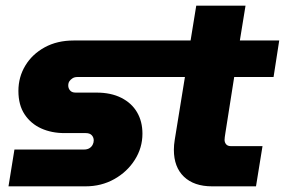

<svg xmlns="http://www.w3.org/2000/svg" viewBox="-20 -658 1006 678"><path d="M10 0 31 -130H277Q288 -130 295.5 -134.5Q303 -139 307 -146.5Q311 -154 311 -162Q311 -173 304 -180.5Q297 -188 283 -188H208Q162 -188 125.5 -204.5Q89 -221 67 -254Q45 -287 45 -337Q45 -386 69.5 -426.5Q94 -467 138 -491Q182 -515 240 -515H653L673 -638H847L827 -515H966L946 -386H807L776 -189Q773 -171 773 -164Q773 -155 778.5 -148.5Q784 -142 795 -142H907L884 0H729Q665 0 629.5 -34Q594 -68 594 -129Q594 -146 597 -164L633 -386H253Q243 -386 236 -381.5Q229 -377 225 -371Q221 -365 221 -356Q221 -346 227.5 -338.5Q234 -331 247 -331H321Q372 -331 408.5 -312.5Q445 -294 464 -261.5Q483 -229 483 -186Q483 -136 456 -93.5Q429 -51 383.5 -25.5Q338 0 282 0Z"/></svg>

Font: MuseoModerno ExtraBold
Style: Italic
Weight: 800
Italic angle: -9°
Designer: Pablo Cosgaya, Héctor Gatti, Marcela Romero, and the Authors of The MuseoModerno Project.
Foundry: Omnibus-Type Team
Version: Version 1.003